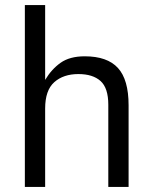

<svg xmlns="http://www.w3.org/2000/svg" viewBox="-20 -737 602 757"><path d="M158 0H78V-717H158V-422Q183 -464 219 -489.5Q255 -515 314 -515Q403 -515 445 -469Q487 -423 487 -322V0H407V-324Q407 -390 376.5 -417.5Q346 -445 289 -445Q230 -445 194 -413Q158 -381 158 -309Z"/></svg>

Font: 42dot Sans
Style: Regular
Weight: 400
Designer: 42dot
Version: Version 1.000